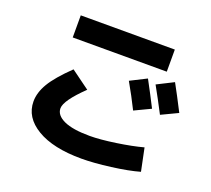

<svg xmlns="http://www.w3.org/2000/svg" viewBox="-133 -925 1267 1151"><g transform="rotate(20 500.0 -350.0)"><path d="M788 -373 685 -324Q646 -403 600 -483L703 -535Q749 -450 788 -373ZM950 -405 845 -355Q800 -442 758 -517L863 -570Q899 -505 950 -405ZM195 -612V-753H795V-612ZM105 -172Q105 -228 140.5 -288Q176 -348 265 -434L384 -347Q271 -238 271 -188Q271 -144 327 -118Q383 -92 492 -92Q557 -92 656 -106.5Q755 -121 825 -140L855 5Q785 25 677.5 39Q570 53 492 53Q311 53 208 -8.5Q105 -70 105 -172Z"/></g></svg>

Font: Mplus 1p ExtraBold
Style: Regular
Weight: 800
Version: Version 1.061